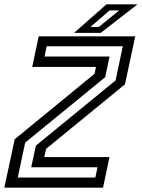

<svg xmlns="http://www.w3.org/2000/svg" viewBox="-42 -868 656 888"><path d="M40 -47H399L409 -94.5H102.5L124 -194.5L492.5 -496L526 -654H174L164 -606.5H464.5L444.5 -511L74.5 -208.5ZM-22 0 26 -224 395 -526.5 402 -558.5H107L137 -700H583.5L536 -478L171 -179.5L163 -141.5H464.5L434.5 0ZM300.5 -716 450.5 -848H594L424 -716ZM376.5 -743.5H415L509.5 -820H465Z"/></svg>

Font: Tourney Thin Medium
Style: Italic
Weight: 500
Italic angle: -12°
Version: Version 1.015